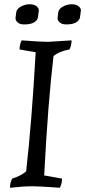

<svg xmlns="http://www.w3.org/2000/svg" viewBox="-20 -877 401 904"><path d="M272 -36Q272 -13 262 7Q164 0 134 0Q90 0 40 6L27 7Q27 -16 37 -36Q75 -47 103 -70Q129 -295 148 -631L72 -644Q72 -667 82 -687Q170 -680 207 -680L317 -687Q317 -664 307 -644Q260 -636 232 -613Q206 -396 188 -51ZM163 -828 158 -792Q147 -762 94 -762Q74 -762 63.5 -771Q53 -780 53 -792L57 -823Q62 -838 81 -847.5Q100 -857 120 -857Q140 -857 151.5 -848Q163 -839 163 -828ZM361 -828 356 -792Q345 -762 292 -762Q272 -762 261.5 -771Q251 -780 251 -792L255 -823Q260 -838 279 -847.5Q298 -857 318 -857Q338 -857 349.5 -848Q361 -839 361 -828Z"/></svg>

Font: Kotta One
Style: Regular
Weight: 400
Designer: Ania Kruk
Foundry: Ania Kruk
Version: Version 1.001